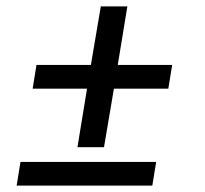

<svg xmlns="http://www.w3.org/2000/svg" viewBox="-20 -580 640 600"><path d="M222 -120 252 -303H82L94 -377H264L295 -560H378L348 -377H518L506 -303H336L305 -120ZM32 0 44 -74H468L456 0Z"/></svg>

Font: Zed Sans Extended
Style: Italic
Weight: 400
Width: 7
Italic angle: -9°
Designer: Belleve Invis
Foundry: Belleve Invis
Version: Version 1.0.0; ttfautohint (v1.8.4)